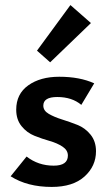

<svg xmlns="http://www.w3.org/2000/svg" viewBox="-20 -731 432 758"><path d="M178 -485 126 -531 258 -711 339 -640ZM184 7Q88 7 22 -35L85 -113Q131 -77 192 -77Q248 -77 248 -117Q248 -138 227 -152Q206 -166 176 -174.5Q146 -183 116 -195Q86 -207 65 -233Q44 -259 44 -298Q44 -360 91.5 -394Q139 -428 214 -428Q295 -428 352 -402L301 -317Q264 -348 206 -348Q151 -348 151 -314Q151 -294 172.5 -281.5Q194 -269 224.5 -259.5Q255 -250 285.5 -238Q316 -226 337.5 -199.5Q359 -173 359 -134Q359 -75 313.5 -34Q268 7 184 7Z"/></svg>

Font: EauTest
Style: Bold
Weight: 700
Designer: Christian Thalmann (Catharsis Fonts)
Version: Version 0.001;PS 000.001;hotconv 1.0.88;makeotf.lib2.5.64775